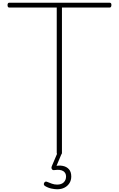

<svg xmlns="http://www.w3.org/2000/svg" viewBox="-20 -1116 868 1401"><path d="M413 14Q394 14 394 -1V-1061H46Q42 -1061 38.5 -1065Q35 -1069 35 -1079Q35 -1088 38.5 -1092Q42 -1096 46 -1096H781Q786 -1096 789.5 -1092.5Q793 -1089 793 -1080Q793 -1070 789.5 -1065.5Q786 -1061 781 -1061H432V-1Q432 7 428 10.5Q424 14 413 14ZM397 265Q380 265 355.5 260Q331 255 308 241Q301 236 300 230Q299 224 303 217Q307 211 312 209.5Q317 208 324 211Q341 218 359 224.5Q377 231 397 231Q428 231 445 214.5Q462 198 462 172Q462 145 440.5 132Q419 119 378 125Q371 126 366.5 124.5Q362 123 359 119Q355 112 355.5 106.5Q356 101 360 92L399 0H432L387 107L377 97Q410 89 438 94.5Q466 100 483 119Q500 138 500 172Q500 199 487 220Q474 241 451 253Q428 265 397 265Z"/></svg>

Font: Playwrite FR Moderne Thin
Style: Regular
Weight: 250
Version: Version 1.002